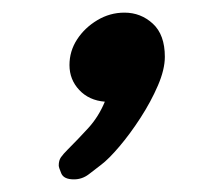

<svg xmlns="http://www.w3.org/2000/svg" viewBox="-20 -303 342 304"><path d="M97 -19Q81 -19 77 -28.5Q73 -38 73 -41Q73 -49 76.5 -54Q80 -59 87 -66Q104 -83 120 -100.5Q136 -118 146 -142Q121 -144 105.5 -160.5Q90 -177 90 -200Q90 -222 102 -240.5Q114 -259 134 -271Q154 -283 177 -283Q203 -283 222 -265.5Q241 -248 241 -213Q241 -193 230 -167.5Q219 -142 202.5 -116.5Q186 -91 169 -71Q152 -51 140 -42Q131 -35 120.5 -27Q110 -19 97 -19Z"/></svg>

Font: Noto Sans Thaana
Style: Regular
Weight: 400
Designer: Monotype Design Team
Foundry: Monotype Imaging Inc.
Version: Version 2.001